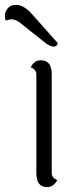

<svg xmlns="http://www.w3.org/2000/svg" viewBox="-52 -759 326 787"><path d="M160 -455V-51Q160 -29 183 -21Q167 8 141 8Q97 8 97 -49V-452Q97 -475 74 -483Q88 -512 115 -512Q160 -512 160 -455ZM185 -582Q181 -568 168.5 -568Q156 -568 138 -580L27 -668Q10 -680 -7 -680L-29 -675Q-32 -685 -32 -696.5Q-32 -708 -23 -721Q-12 -739 15 -739Q42 -739 73 -708Z"/></svg>

Font: Laila Light
Style: Regular
Weight: 300
Designer: Hitesh Malaviya
Foundry: Indian Type Foundry
Version: Version 1.302;PS 1.0;hotconv 1.0.78;makeotf.lib2.5.61930; tt